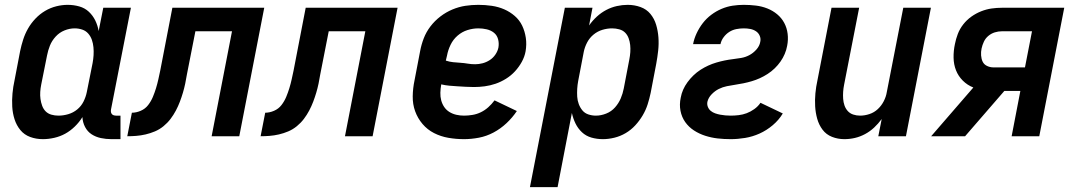

<svg xmlns="http://www.w3.org/2000/svg" viewBox="-20 -562 4440 792"><path d="M157 12Q129 12 104.5 3Q80 -6 64 -25.5Q48 -45 40 -70Q32 -95 30.5 -122Q29 -149 31.5 -176.5Q34 -204 40 -231L63 -351Q68 -375 75.5 -398.5Q83 -422 95.5 -444Q108 -466 126 -485Q144 -504 166 -517Q188 -530 212 -536Q236 -542 259 -542Q284 -542 307 -535.5Q330 -529 346.5 -513.5Q363 -498 373 -477.5Q383 -457 387 -434L406 -530H520L438 -111Q437 -106 437.5 -101Q438 -96 441 -92Q444 -88 449 -86.5Q454 -85 459 -85H477V12H440Q417 12 396 7.5Q375 3 358 -8Q341 -19 331 -38Q321 -57 320 -79Q307 -58 288.5 -40Q270 -22 249 -10.5Q228 1 204 6.5Q180 12 157 12ZM221 -85Q241 -85 261.5 -91Q282 -97 298.5 -110.5Q315 -124 324.5 -143Q334 -162 338 -182L362 -302Q365 -318 366 -334.5Q367 -351 365.5 -367Q364 -383 359 -397.5Q354 -412 344 -423.5Q334 -435 319 -440Q304 -445 288 -445Q267 -445 246 -436.5Q225 -428 209.5 -411Q194 -394 186 -374Q178 -354 174 -333L150 -213Q147 -198 146 -183Q145 -168 147 -153.5Q149 -139 154 -125.5Q159 -112 168.5 -102.5Q178 -93 192 -89Q206 -85 221 -85Z M853 0 937 -433H786L751 -255Q748 -236 744 -217Q740 -198 734.5 -179.5Q729 -161 722 -142.5Q715 -124 705.5 -106Q696 -88 683.5 -71.5Q671 -55 654.5 -41.5Q638 -28 619 -20Q600 -12 580.5 -7.5Q561 -3 542 -1.5Q523 0 505 0L524 -97Q542 -97 560.5 -105Q579 -113 591 -128.5Q603 -144 610.5 -162Q618 -180 623.5 -198Q629 -216 633 -234Q637 -252 641 -271L691 -530H1070L967 0Z M1403 0 1487 -433H1336L1301 -255Q1298 -236 1294 -217Q1290 -198 1284.5 -179.5Q1279 -161 1272 -142.5Q1265 -124 1255.5 -106Q1246 -88 1233.5 -71.5Q1221 -55 1204.5 -41.5Q1188 -28 1169 -20Q1150 -12 1130.5 -7.5Q1111 -3 1092 -1.5Q1073 0 1055 0L1074 -97Q1092 -97 1110.5 -105Q1129 -113 1141 -128.5Q1153 -144 1160.5 -162Q1168 -180 1173.5 -198Q1179 -216 1183 -234Q1187 -252 1191 -271L1241 -530H1620L1517 0Z M1894 12Q1861 12 1829.5 6.5Q1798 1 1770.5 -13Q1743 -27 1723 -50.5Q1703 -74 1692.5 -103Q1682 -132 1682.5 -165Q1683 -198 1690 -231L1713 -351Q1718 -378 1728 -404Q1738 -430 1755.5 -453Q1773 -476 1796.5 -494Q1820 -512 1846.5 -523Q1873 -534 1899.5 -538Q1926 -542 1953 -542Q1981 -542 2008.5 -538Q2036 -534 2060 -523.5Q2084 -513 2103.5 -496Q2123 -479 2134 -456Q2145 -433 2149 -406Q2153 -379 2148 -350Q2144 -328 2132.5 -307Q2121 -286 2104.5 -268Q2088 -250 2067 -237Q2046 -224 2024 -216.5Q2002 -209 1979.5 -206Q1957 -203 1935 -203Q1918 -203 1901.5 -204Q1885 -205 1867.5 -206Q1850 -207 1833.5 -208.5Q1817 -210 1800 -214V-213Q1797 -196 1796.5 -179.5Q1796 -163 1800 -148Q1804 -133 1812.5 -120.5Q1821 -108 1834 -100Q1847 -92 1862.5 -88.5Q1878 -85 1894 -85Q1911 -85 1929 -88Q1947 -91 1963.5 -99Q1980 -107 1994 -119.5Q2008 -132 2020 -148L2112 -104Q2094 -77 2069.5 -54Q2045 -31 2016 -15.5Q1987 0 1955.5 6Q1924 12 1894 12ZM1940 -297Q1955 -297 1970.5 -301Q1986 -305 2000 -314Q2014 -323 2023.5 -337Q2033 -351 2036 -366Q2039 -384 2034.5 -400.5Q2030 -417 2017.5 -427Q2005 -437 1988 -441Q1971 -445 1953 -445Q1931 -445 1908.5 -438Q1886 -431 1867.5 -415Q1849 -399 1838.5 -377Q1828 -355 1824 -333L1819 -312Q1834 -307 1849 -305.5Q1864 -304 1879.5 -303Q1895 -302 1909.5 -299.5Q1924 -297 1940 -297Z M2166 210 2310 -530H2424L2410 -457Q2424 -477 2442 -493.5Q2460 -510 2481 -521Q2502 -532 2524.5 -537Q2547 -542 2569 -542Q2597 -542 2622 -533Q2647 -524 2663 -504.5Q2679 -485 2686.5 -460Q2694 -435 2696 -408Q2698 -381 2695 -353.5Q2692 -326 2687 -299L2664 -179Q2659 -155 2651.5 -131.5Q2644 -108 2631 -86Q2618 -64 2600.5 -45Q2583 -26 2561 -13Q2539 0 2514.5 6Q2490 12 2467 12Q2442 12 2419.5 5.5Q2397 -1 2380.5 -16.5Q2364 -32 2354 -52.5Q2344 -73 2339 -96L2280 210ZM2438 -85Q2459 -85 2480.5 -93.5Q2502 -102 2517 -119Q2532 -136 2540.5 -156Q2549 -176 2553 -197L2576 -317Q2579 -332 2580 -347Q2581 -362 2579.5 -376.5Q2578 -391 2573 -404.5Q2568 -418 2558.5 -427.5Q2549 -437 2534.5 -441Q2520 -445 2505 -445Q2485 -445 2465 -439Q2445 -433 2428.5 -419.5Q2412 -406 2402 -387Q2392 -368 2388 -348L2365 -228Q2362 -212 2361 -195.5Q2360 -179 2361 -163Q2362 -147 2367.5 -132.5Q2373 -118 2382.5 -106.5Q2392 -95 2407 -90Q2422 -85 2438 -85Z M2994 12Q2966 12 2940 9Q2914 6 2889 -2Q2864 -10 2842.5 -24Q2821 -38 2806.5 -58.5Q2792 -79 2787 -105Q2782 -131 2788 -159Q2791 -176 2798 -192Q2805 -208 2816 -223Q2827 -238 2840.5 -251Q2854 -264 2869.5 -274Q2885 -284 2901.5 -291.5Q2918 -299 2935 -304Q2952 -309 2969 -312.5Q2986 -316 3003 -318Q3020 -320 3037.5 -323Q3055 -326 3071 -334.5Q3087 -343 3100 -357.5Q3113 -372 3116 -389Q3119 -402 3114 -414Q3109 -426 3098.5 -433Q3088 -440 3075 -442.5Q3062 -445 3048 -445Q3033 -445 3017.5 -442Q3002 -439 2988.5 -430.5Q2975 -422 2965 -408.5Q2955 -395 2952 -380H2839Q2843 -402 2853.5 -424.5Q2864 -447 2879 -466.5Q2894 -486 2914 -501Q2934 -516 2956.5 -525.5Q2979 -535 3002 -538.5Q3025 -542 3048 -542Q3073 -542 3098 -539Q3123 -536 3145.5 -527Q3168 -518 3186 -503Q3204 -488 3215 -467.5Q3226 -447 3229 -422.5Q3232 -398 3227 -373Q3224 -356 3217 -339.5Q3210 -323 3199.5 -308Q3189 -293 3175.5 -280Q3162 -267 3146.5 -257Q3131 -247 3114.5 -239.5Q3098 -232 3081 -227Q3064 -222 3047 -218.5Q3030 -215 3013 -212.5Q2996 -210 2978.5 -206.5Q2961 -203 2945 -195Q2929 -187 2915.5 -173Q2902 -159 2898 -142Q2896 -131 2900 -121Q2904 -111 2912 -104.5Q2920 -98 2930 -94.5Q2940 -91 2950.5 -89Q2961 -87 2972 -86Q2983 -85 2994 -85Q3010 -85 3027 -87Q3044 -89 3060 -95Q3076 -101 3091.5 -112Q3107 -123 3117 -138L3209 -94Q3193 -67 3167.5 -45.5Q3142 -24 3113 -11Q3084 2 3053.5 7Q3023 12 2994 12Z M3463 12Q3436 12 3412 2.5Q3388 -7 3373 -27Q3358 -47 3351 -72Q3344 -97 3342.5 -123.5Q3341 -150 3343.5 -177Q3346 -204 3352 -231L3410 -530H3524L3462 -213Q3459 -198 3458 -183.5Q3457 -169 3458 -154.5Q3459 -140 3463.5 -127Q3468 -114 3477 -104Q3486 -94 3499.5 -89.5Q3513 -85 3528 -85Q3547 -85 3566.5 -91.5Q3586 -98 3601 -112Q3616 -126 3625.5 -144.5Q3635 -163 3638 -182L3706 -530H3820L3717 0H3603L3617 -71Q3603 -52 3586 -36Q3569 -20 3548.5 -9Q3528 2 3506.5 7Q3485 12 3463 12Z M3821 0 3995 -201Q3970 -211 3951.5 -229.5Q3933 -248 3923.5 -272Q3914 -296 3913.5 -324Q3913 -352 3919 -380Q3923 -401 3931 -422Q3939 -443 3953.5 -461.5Q3968 -480 3987 -493.5Q4006 -507 4027.5 -515.5Q4049 -524 4070.5 -527Q4092 -530 4113 -530H4370L4267 0H4153L4189 -187H4123L3961 0ZM4078 -284H4208L4237 -433H4113Q4098 -433 4083.5 -428.5Q4069 -424 4057 -414Q4045 -404 4038.5 -390Q4032 -376 4029 -362Q4026 -348 4027 -333.5Q4028 -319 4033.5 -307.5Q4039 -296 4051.5 -290Q4064 -284 4078 -284Z"/></svg>

Font: Lode
Style: Bold Italic
Weight: 700
Italic angle: -11°
Monospace: yes
Designer: Belleve Invis
Foundry: Belleve Invis
Version: Version 29.2.0; ttfautohint (v1.8.3)